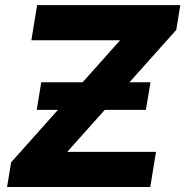

<svg xmlns="http://www.w3.org/2000/svg" viewBox="-20 -748 741 768"><path d="M8.3 0 24.4 -98.6 460.4 -586.9H105.5L128.4 -727.5H701.2L685.1 -628.4L249 -140.6H604L581.1 0ZM127 -308.6 145 -418.9H582L563.5 -308.6Z"/></svg>

Font: Inter ExtraBold
Style: Italic
Weight: 800
Italic angle: -9.3988°
Designer: Rasmus Andersson
Foundry: rsms
Version: Version 4.001;git-66647c0bb